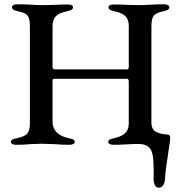

<svg xmlns="http://www.w3.org/2000/svg" viewBox="-20 -674 850 899"><path d="M699 162Q700 146 699.5 128Q699 110 699 102Q699 43 682.5 21.5Q666 0 627 0Q607 0 573 2Q539 4 512 4Q501 4 494 0.5Q487 -3 487 -9Q487 -17 493 -20.5Q499 -24 515 -27Q550 -35 566.5 -51Q583 -67 583 -97V-290Q583 -305 575 -305H234Q229 -305 227.5 -302.5Q226 -300 226 -293V-104Q226 -74 245.5 -54.5Q265 -35 301 -27Q317 -24 323.5 -20.5Q330 -17 330 -9Q330 -3 322.5 0.5Q315 4 304 4Q268 4 236 1Q196 -1 176 -1Q157 -1 121 1Q93 4 56 4Q45 4 38 0.5Q31 -3 31 -9Q31 -16 37 -20Q43 -24 59 -27Q95 -34 107.5 -48.5Q120 -63 120 -98V-551Q120 -586 110 -600Q100 -614 65 -621Q50 -624 43 -628.5Q36 -633 36 -640Q36 -646 42.5 -650Q49 -654 61 -654Q90 -654 126 -652Q158 -650 176 -650L230 -651Q268 -653 297 -653Q322 -653 322 -640Q322 -633 315 -628.5Q308 -624 293 -621Q255 -613 240.5 -597Q226 -581 226 -551V-360Q226 -349 240 -349H574Q583 -349 583 -362V-551Q583 -581 568.5 -597Q554 -613 517 -621Q502 -624 495 -628.5Q488 -633 488 -640Q488 -653 513 -653Q540 -653 582 -651L640 -650Q657 -650 685 -652Q719 -654 747 -654Q759 -654 766 -650Q773 -646 773 -640Q773 -633 766 -628.5Q759 -624 744 -621Q709 -614 699 -599Q689 -584 689 -552V-100Q689 -68 710 -57Q731 -46 763 -44Q777 -44 777 -28Q777 -18 770 26Q755 120 752 169Q750 185 742.5 195Q735 205 723 205Q711 205 705 192.5Q699 180 699 162Z"/></svg>

Font: EB Garamond Medium
Style: Regular
Weight: 500
Designer: Georg Duffner and Octavio Pardo
Foundry: Georg Duffner
Version: Version 1.000